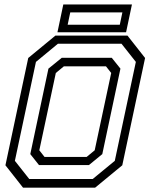

<svg xmlns="http://www.w3.org/2000/svg" viewBox="-20 -864 693 884"><path d="M86 0 5 -103 110 -597 235 -700H567L648 -597L543 -103L418 0ZM185 -141.5H379L416 -172L492 -528L468 -558.5H274L237 -528L161 -172ZM114.5 -40H407L508.5 -123.5L605.5 -579L539.5 -662.5H246.5L145.5 -579L48.5 -123.5ZM159.5 -104 119.5 -154.5 203 -548 264.5 -598H494.5L534.5 -548L451 -154.5L389.5 -104ZM244.5 -715.5 271.5 -843.5H587.5L560.5 -715.5ZM291.5 -750H531.5L543.5 -807H303.5Z"/></svg>

Font: Tourney
Style: Italic
Weight: 400
Italic angle: -12°
Version: Version 1.015